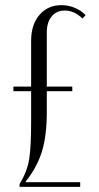

<svg xmlns="http://www.w3.org/2000/svg" viewBox="-20 -727 385 747"><path d="M32.2 -390.1H101.1V-567.9Q101.1 -631.8 133.8 -669.4Q166.5 -707 219.2 -707Q246.1 -707 271.2 -696.5Q296.4 -686 313 -668L300.8 -654.8Q269.5 -686 231.9 -686Q199.7 -686 180.9 -663.1Q162.1 -640.1 162.1 -601.1V-390.1H261.2V-372.1H162.1V-293Q162.1 -197.8 142.8 -136.5Q123.5 -75.2 80.1 -21V-18.1H292V0H56.2V-11.2Q85.4 -58.6 93.3 -106.4Q101.1 -154.3 101.1 -252.9V-372.1H32.2Z"/></svg>

Font: Moniqa Narrow Heading
Style: Regular
Weight: 400
Width: 4
Designer: Rajesh Rajput
Foundry: Rajesh Rajput
Version: Version 1.000